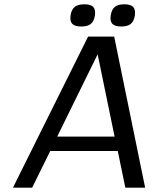

<svg xmlns="http://www.w3.org/2000/svg" viewBox="-20 -870 733 890"><path d="M561 0 525.9 -169.9H212.9L128.9 0H40L388.2 -700.2H509.3L652.8 0ZM432.6 -618.2 245.1 -236.8H511.2ZM371.6 -850.1Q400.9 -850.1 412.4 -837.6Q423.8 -825.2 419.9 -797.9Q416 -771.5 401.1 -759.3Q386.2 -747.1 356.9 -747.1Q327.1 -747.1 315.2 -759.3Q303.2 -771.5 307.1 -797.9Q311 -825.7 326.2 -837.9Q341.3 -850.1 371.6 -850.1ZM556.6 -850.1Q585.9 -850.1 597.4 -837.6Q608.9 -825.2 605 -797.9Q601.1 -771.5 586.2 -759.3Q571.3 -747.1 542 -747.1Q512.7 -747.1 501 -759.3Q489.3 -771.5 493.2 -797.9Q497.1 -825.7 512 -837.9Q526.9 -850.1 556.6 -850.1Z"/></svg>

Font: Fivo Sans
Style: Italic
Weight: 400
Designer: Alexander Slobzheninov
Foundry: Alexander Slobzheninov
Version: 1.0